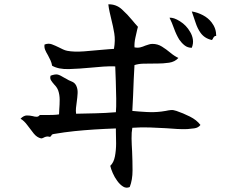

<svg xmlns="http://www.w3.org/2000/svg" viewBox="-20 -795 1040 888"><path d="M907 -217Q897 -204 879 -201.5Q861 -199 847 -198Q824 -197 799 -198.5Q774 -200 748 -202Q712 -204 673 -205.5Q634 -207 592 -204Q588 -183 588.5 -154.5Q589 -126 591 -95Q593 -51 593 -7Q593 37 580 70Q564 77 549.5 68Q535 59 522.5 42Q510 25 501.5 5.5Q493 -14 490 -28Q506 -43 511.5 -71.5Q517 -100 517 -132Q517 -164 516 -187Q516 -191 516 -194.5Q516 -198 516 -201Q461 -199 415 -196Q369 -193 324.5 -188.5Q280 -184 227 -175Q220 -174 218 -169Q216 -164 211 -162Q201 -165 193.5 -163Q186 -161 181 -158Q173 -154 170 -155Q151 -159 136 -177.5Q121 -196 106.5 -216Q92 -236 75 -246Q90 -261 104 -261Q118 -261 131 -258Q141 -255 149.5 -255Q158 -255 164 -263Q172 -263 179.5 -263Q187 -263 195 -263Q210 -263 225 -263.5Q240 -264 253 -266Q253 -271 253.5 -276Q254 -281 254 -287Q256 -311 256 -334Q256 -357 249 -377Q246 -385 241 -392Q236 -399 230 -405Q222 -414 216 -423.5Q210 -433 214 -445Q236 -453 247.5 -450Q259 -447 278 -435Q282 -433 284 -432Q298 -423 311.5 -418Q325 -413 332 -400Q340 -384 339 -364.5Q338 -345 335 -324Q333 -310 331.5 -296Q330 -282 332 -269Q377 -270 422 -271Q467 -272 516 -276Q518 -299 517.5 -339Q517 -379 515.5 -420Q514 -461 513 -488Q487 -489 458 -487Q429 -485 399 -482Q347 -477 299 -475.5Q251 -474 221 -491Q219 -504 213.5 -516Q208 -528 202 -539Q194 -552 189 -564Q184 -576 186 -589Q204 -596 220 -590Q236 -584 252 -576Q262 -571 271.5 -566.5Q281 -562 291 -560Q322 -554 369 -557.5Q416 -561 455 -565Q472 -566 485 -567.5Q498 -569 507 -569Q514 -608 508.5 -641Q503 -674 495 -705Q491 -722 487 -739.5Q483 -757 481 -775Q517 -776 543.5 -752Q570 -728 592 -701Q599 -693 605 -685.5Q611 -678 618 -671Q617 -668 615 -660Q611 -643 606 -620Q601 -597 602 -576Q617 -573 629 -576Q641 -579 652 -584Q661 -587 669 -589.5Q677 -592 685 -592Q709 -592 729 -579.5Q749 -567 767.5 -551.5Q786 -536 805 -527Q789 -509 762 -505Q735 -501 704 -501Q700 -501 696 -501Q692 -501 688 -501Q665 -501 643 -500.5Q621 -500 602 -494Q600 -466 598.5 -428Q597 -390 595.5 -351.5Q594 -313 592 -282Q621 -279 657.5 -277Q694 -275 726 -279Q731 -280 736 -280.5Q741 -281 746 -282Q759 -285 770.5 -286Q782 -287 796 -282Q826 -272 858 -256Q890 -240 907 -217ZM980 -629Q974 -629 971 -626Q968 -623 966 -619Q963 -612 960 -610Q926 -617 907 -644Q893 -664 884.5 -690.5Q876 -717 867 -742Q893 -738 918 -725Q943 -712 959 -691Q980 -664 980 -629ZM867 -574Q848 -574 834 -585Q820 -596 809 -612Q795 -635 785 -663Q775 -691 764 -713Q783 -715 812.5 -696.5Q842 -678 859 -648Q869 -632 872 -613Q875 -594 867 -574Z"/></svg>

Font: Yuji Syuku
Style: Regular
Weight: 400
Designer: Kataoka Yuji
Foundry: Kinuta Font Factory
Version: Version 3.002